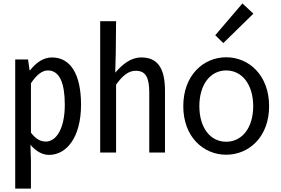

<svg xmlns="http://www.w3.org/2000/svg" viewBox="-20 -892 1646 1123"><path d="M69 211H161V49L158 -45C194 -3 232 14 267 14C368 14 454 -87 454 -280C454 -455 394 -556 284 -556C234 -556 191 -526 156 -481H153L144 -544H69ZM248 -64C224 -64 193 -73 161 -116V-405C196 -458 229 -480 260 -480C330 -480 359 -403 359 -279C359 -140 309 -64 248 -64Z M566 0H659V-397C698 -451 732 -478 774 -478C833 -478 853 -438 853 -350V0H945V-360C945 -489 905 -556 807 -556C744 -556 697 -516 654 -467L657 -576L659 -768H566Z M1303 13C1436 13 1554 -91 1554 -271C1554 -452 1436 -557 1303 -557C1170 -557 1052 -452 1052 -271C1052 -91 1170 13 1303 13ZM1303 -63C1209 -63 1146 -146 1146 -271C1146 -396 1209 -480 1303 -480C1397 -480 1461 -396 1461 -271C1461 -146 1397 -63 1303 -63ZM1286 -640 1462 -812 1398 -872 1239 -686Z"/></svg>

Font: Noto Sans Mono CJK SC
Style: Regular
Weight: 400
Designer: Ryoko NISHIZUKA 西塚涼子 (kana, bopomofo & ideographs); Paul D. Hunt (Latin, Greek & Cyrillic); Sandoll Communications 산돌커뮤니
Foundry: Adobe
Version: Version 2.004;hotconv 1.0.118;makeotfexe 2.5.65603